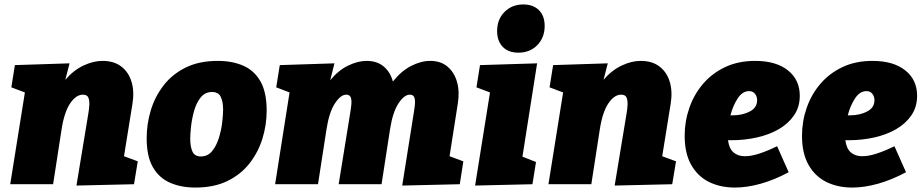

<svg xmlns="http://www.w3.org/2000/svg" viewBox="-20 -829 4147 864"><path d="M324 6 377 -315Q381 -337 382 -357Q383 -377 377.5 -390Q372 -403 353 -403Q322 -403 295.5 -363.5Q269 -324 257 -246L219 0H26L92 -413L31 -436L47 -536L293 -544L274 -470Q311 -513 355.5 -534Q400 -555 441 -555Q493 -555 526 -529.5Q559 -504 572 -460.5Q585 -417 576 -362L538 -126L600 -103L583 0Z M960 -555Q1025 -555 1074.5 -533.5Q1124 -512 1152 -463Q1180 -414 1180 -331Q1180 -267 1161 -205.5Q1142 -144 1103 -94Q1064 -44 1003.5 -14.5Q943 15 859 15Q794 15 744.5 -7Q695 -29 667.5 -77.5Q640 -126 640 -207Q640 -271 658.5 -332.5Q677 -394 716 -444.5Q755 -495 815.5 -525Q876 -555 960 -555ZM934 -415Q903 -415 883.5 -391Q864 -367 854 -332Q844 -297 840 -262Q836 -227 836 -205Q836 -169 846 -147Q856 -125 884 -125Q915 -125 934.5 -149Q954 -173 965 -208.5Q976 -244 980 -279Q984 -314 984 -336Q984 -371 973.5 -393Q963 -415 934 -415Z M1790 6 1841 -315Q1845 -338 1847 -358Q1849 -378 1844.5 -390.5Q1840 -403 1824 -403Q1799 -403 1773 -363.5Q1747 -324 1735 -246L1697 0H1504L1555 -315Q1559 -338 1561 -358Q1563 -378 1558.5 -390.5Q1554 -403 1538 -403Q1513 -403 1487 -363.5Q1461 -324 1449 -246L1411 0H1218L1283 -413L1223 -436L1239 -536L1485 -544L1466 -468Q1502 -512 1546 -533.5Q1590 -555 1630 -555Q1677 -555 1707 -529.5Q1737 -504 1748 -462Q1785 -509 1829.5 -532Q1874 -555 1916 -555Q1963 -555 1993.5 -529.5Q2024 -504 2036.5 -460.5Q2049 -417 2040 -362L2003 -126L2065 -103L2049 0Z M2118 6 2185 -413 2124 -436 2140 -536 2397 -544 2331 -124 2392 -100 2376 0ZM2313 -592Q2267 -592 2242 -618.5Q2217 -645 2217 -689Q2217 -742 2250.5 -775.5Q2284 -809 2335 -809Q2379 -809 2405 -783.5Q2431 -758 2431 -712Q2431 -660 2398 -626Q2365 -592 2313 -592Z M2746 6 2799 -315Q2803 -337 2804 -357Q2805 -377 2799.5 -390Q2794 -403 2775 -403Q2744 -403 2717.5 -363.5Q2691 -324 2679 -246L2641 0H2448L2514 -413L2453 -436L2469 -536L2715 -544L2696 -470Q2733 -513 2777.5 -534Q2822 -555 2863 -555Q2915 -555 2948 -529.5Q2981 -504 2994 -460.5Q3007 -417 2998 -362L2960 -126L3022 -103L3005 0Z M3287 15Q3222 15 3171 -10Q3120 -35 3090.5 -87Q3061 -139 3061 -218Q3061 -283 3082 -343.5Q3103 -404 3143.5 -451.5Q3184 -499 3243 -527Q3302 -555 3378 -555Q3472 -555 3525.5 -512.5Q3579 -470 3579 -398Q3579 -348 3553.5 -310.5Q3528 -273 3485 -248Q3442 -223 3386.5 -210.5Q3331 -198 3271 -198Q3263 -198 3256 -198Q3261 -160 3281 -143Q3301 -126 3332 -126Q3361 -126 3397.5 -138Q3434 -150 3477 -171L3529 -54Q3466 -20 3404 -2.5Q3342 15 3287 15ZM3351 -419Q3321 -419 3299.5 -386Q3278 -353 3267 -310Q3271 -310 3278 -310Q3320 -310 3353.5 -327Q3387 -344 3387 -378Q3387 -395 3377.5 -407Q3368 -419 3351 -419Z M3815 15Q3750 15 3699 -10Q3648 -35 3618.5 -87Q3589 -139 3589 -218Q3589 -283 3610 -343.5Q3631 -404 3671.5 -451.5Q3712 -499 3771 -527Q3830 -555 3906 -555Q4000 -555 4053.5 -512.5Q4107 -470 4107 -398Q4107 -348 4081.5 -310.5Q4056 -273 4013 -248Q3970 -223 3914.5 -210.5Q3859 -198 3799 -198Q3791 -198 3784 -198Q3789 -160 3809 -143Q3829 -126 3860 -126Q3889 -126 3925.5 -138Q3962 -150 4005 -171L4057 -54Q3994 -20 3932 -2.5Q3870 15 3815 15ZM3879 -419Q3849 -419 3827.5 -386Q3806 -353 3795 -310Q3799 -310 3806 -310Q3848 -310 3881.5 -327Q3915 -344 3915 -378Q3915 -395 3905.5 -407Q3896 -419 3879 -419Z"/></svg>

Font: Bitter Black
Style: Italic
Weight: 900
Italic angle: -9°
Designer: Sol Matas, and Bitter project Authors
Foundry: Sol Matas
Version: Version 2.001